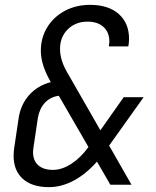

<svg xmlns="http://www.w3.org/2000/svg" viewBox="-20 -760 640 790"><path d="M571 -360 429 -161 521 0H434L379 -95Q334 -44 283.5 -17Q233 10 181 10Q112 10 74 -24Q36 -58 36 -119Q36 -136 39 -155L57 -276Q66 -331 100.5 -369.5Q135 -408 189 -422L187 -426Q148 -494 148 -551Q148 -605 174.5 -648Q201 -691 247 -715.5Q293 -740 351 -740Q426 -740 468.5 -702.5Q511 -665 511 -600Q511 -586 508 -569H428Q430 -583 430 -589Q430 -627 406 -649Q382 -671 340 -671Q291 -671 259 -639.5Q227 -608 227 -559Q227 -513 256 -463L393 -224L489 -360ZM222 -366Q187 -361 165 -337.5Q143 -314 136 -276L118 -155Q116 -141 116 -134Q116 -99 137.5 -80Q159 -61 198 -61Q235 -61 273.5 -86Q312 -111 344 -155Z"/></svg>

Font: JetBrains Mono Semi Light
Style: Italic
Weight: 350
Italic angle: -9°
Monospace: yes
Designer: Philipp Nurullin, Konstantin Bulenkov
Foundry: JetBrains
Version: 2.002